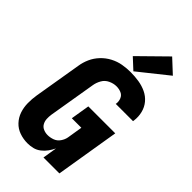

<svg xmlns="http://www.w3.org/2000/svg" viewBox="-296 -1075 1169 1169"><g transform="rotate(45 288.0 -490.5)"><path d="M197 8Q220 8 242.5 2.5Q265 -3 284.5 -18Q304 -33 318 -52.5Q332 -72 342 -93L327 0H464L532 -413H300L280 -291H362L346 -192Q342 -170 328 -150Q314 -130 292 -122Q270 -114 248 -114Q229 -114 211.5 -121.5Q194 -129 185 -145Q176 -161 175 -180Q174 -199 177 -219L228 -524Q232 -549 245.5 -573Q259 -597 284.5 -609Q310 -621 335 -621Q357 -621 376 -613Q395 -605 403 -585.5Q411 -566 408 -545L407 -542H556L557 -548Q562 -584 553.5 -618Q545 -652 523.5 -677.5Q502 -703 471.5 -717.5Q441 -732 406 -737.5Q371 -743 335 -743Q301 -743 266.5 -737Q232 -731 199.5 -714Q167 -697 141.5 -670Q116 -643 101.5 -610.5Q87 -578 82 -544L31 -239Q25 -202 25.5 -166Q26 -130 37 -97.5Q48 -65 71.5 -40Q95 -15 128 -3.5Q161 8 197 8ZM343 -758 532 -909 446 -989 275 -821Z"/></g></svg>

Font: Iosevka Sparkle Heavy Oblique
Style: Regular
Weight: 900
Italic angle: -9°
Designer: Belleve Invis
Foundry: Belleve Invis
Version: Version 4.5.0; ttfautohint (v1.8.3)